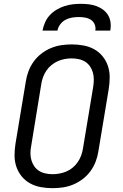

<svg xmlns="http://www.w3.org/2000/svg" viewBox="-20 -975 640 1003"><path d="M254 8Q223 8 193 2.5Q163 -3 137.5 -17Q112 -31 93.5 -53.5Q75 -76 65.5 -104Q56 -132 56 -162.5Q56 -193 61 -225L115 -550Q119 -577 129 -603.5Q139 -630 156 -653.5Q173 -677 196.5 -695Q220 -713 246.5 -724Q273 -735 300.5 -739Q328 -743 355 -743Q355 -743 355 -743Q355 -743 355 -743Q386 -743 416 -737.5Q446 -732 471.5 -718Q497 -704 515.5 -681.5Q534 -659 543.5 -631Q553 -603 553 -572.5Q553 -542 548 -510L494 -185Q490 -158 480 -131.5Q470 -105 453 -81.5Q436 -58 412.5 -40Q389 -22 362.5 -11Q336 0 308.5 4Q281 8 254 8Q254 8 254 8Q254 8 254 8ZM255 -65Q273 -65 291.5 -68.5Q310 -72 327.5 -79.5Q345 -87 360 -99.5Q375 -112 386 -128Q397 -144 403.5 -161.5Q410 -179 413 -197L467 -522Q470 -542 470 -560.5Q470 -579 465 -596.5Q460 -614 450 -628.5Q440 -643 425 -652.5Q410 -662 391.5 -666Q373 -670 354 -670Q336 -670 317.5 -666.5Q299 -663 282 -655.5Q265 -648 249.5 -635.5Q234 -623 223 -607Q212 -591 205.5 -573.5Q199 -556 196 -538L143 -213Q139 -193 139 -174.5Q139 -156 144 -138.5Q149 -121 159 -106.5Q169 -92 184 -82.5Q199 -73 217.5 -69Q236 -65 255 -65ZM202 -815Q206 -836 215 -857Q224 -878 239.5 -895Q255 -912 275 -924Q295 -936 316.5 -943Q338 -950 359.5 -952.5Q381 -955 402 -955Q424 -955 444.5 -952.5Q465 -950 484 -943Q503 -936 519 -924Q535 -912 545 -895Q555 -878 557.5 -857Q560 -836 556 -815H478Q481 -832 474.5 -847.5Q468 -863 455 -871.5Q442 -880 425 -883Q408 -886 391 -886Q374 -886 356 -883Q338 -880 322 -871.5Q306 -863 294.5 -847.5Q283 -832 280 -815Z"/></svg>

Font: Iosevka SS04 Extended Oblique
Style: Regular
Weight: 400
Width: 7
Italic angle: -9°
Monospace: yes
Designer: Belleve Invis
Foundry: Belleve Invis
Version: Version 19.0.0; ttfautohint (v1.8.4)